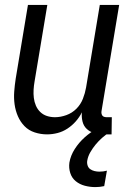

<svg xmlns="http://www.w3.org/2000/svg" viewBox="-20 -540 540 783"><path d="M172 8Q146 8 121.5 0Q97 -8 80 -25.5Q63 -43 53 -66Q43 -89 39.5 -114.5Q36 -140 38 -166.5Q40 -193 44 -219L94 -520H173L121 -208Q118 -191 117 -174Q116 -157 118 -140.5Q120 -124 126.5 -109Q133 -94 144.5 -83Q156 -72 171.5 -67Q187 -62 204 -62Q227 -62 250.5 -70.5Q274 -79 291.5 -96.5Q309 -114 318 -137Q327 -160 331 -183L387 -520H466L394 -87Q393 -82 394 -77Q395 -72 397.5 -68.5Q400 -65 405 -63.5Q410 -62 415 -62H436L435 8H403Q384 8 365.5 3Q347 -2 334 -14Q321 -26 316.5 -44.5Q312 -63 314 -82Q304 -62 289 -45Q274 -28 255 -15.5Q236 -3 214.5 2.5Q193 8 172 8ZM369 223Q347 223 326 217.5Q305 212 289 199Q273 186 266.5 165.5Q260 145 263 123Q268 94 285 67.5Q302 41 325.5 20Q349 -1 376.5 -16Q404 -31 432 -39L426 0Q410 10 396 22.5Q382 35 370 49.5Q358 64 348.5 80.5Q339 97 336 114Q334 124 337 134Q340 144 347.5 149.5Q355 155 365 157.5Q375 160 385 160Q393 160 401 159Q409 158 416 156L405 219Q396 221 387 222Q378 223 369 223Z"/></svg>

Font: Iosevka Term Curly
Style: Italic
Weight: 400
Italic angle: -9°
Designer: Belleve Invis
Foundry: Belleve Invis
Version: Version 32.3.0